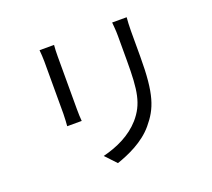

<svg xmlns="http://www.w3.org/2000/svg" viewBox="-132 -931 1264 1144"><g transform="rotate(-20 500.0 -358.5)"><path d="M221 -751C223 -732 225 -697 225 -679V-346C225 -316 222 -284 221 -269H313C311 -287 310 -320 310 -345V-679C310 -703 311 -732 313 -751ZM684 -758C686 -734 689 -705 689 -672V-514C689 -325 677 -244 605 -161C543 -91 457 -51 365 -28L430 41C503 16 603 -27 668 -105C740 -191 772 -270 772 -510V-672C772 -705 774 -734 776 -758Z"/></g></svg>

Font: Noto Sans CJK KR Regular
Style: Regular
Weight: 400
Designer: Ryoko NISHIZUKA (kana & ideographs); Paul D. Hunt (Latin, Greek & Cyrillic); Wenlong ZHANG (bopomofo); Sandoll Communica
Foundry: Adobe Systems Incorporated
Version: Version 1.004;PS 1.004;hotconv 1.0.82;makeotf.lib2.5.63406